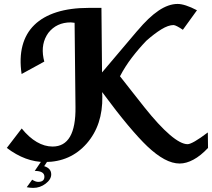

<svg xmlns="http://www.w3.org/2000/svg" viewBox="-20 -791 1049 950"><path d="M87.4 -155.3Q123.5 -110.8 162.1 -88.4Q200.7 -65.9 240.2 -65.9Q356 -65.9 353.5 -261.7L349.1 -678.2Q343.8 -678.7 337.9 -679.4Q332 -680.2 330.1 -680.2Q259.8 -680.2 219.2 -628.4Q181.2 -575.7 195.3 -502.9L199.2 -486.3L86.9 -424.8Q75.2 -503.9 91.3 -564.9Q107.4 -626 149.9 -667.5Q192.4 -709 260 -730.5Q327.6 -752 419.4 -752H481.9L484.9 -432.6L660.2 -639.6V-639.2Q715.3 -705.1 764.4 -738.3Q813.5 -771.5 858.9 -771.5Q876.5 -771.5 900.6 -763.7Q924.8 -755.9 954.6 -740.2L884.8 -643.6Q869.1 -654.3 856.9 -660.6Q844.7 -667 838.4 -667Q813 -667 778.3 -645.8Q743.7 -624.5 704.1 -589.4Q666.5 -550.3 632.8 -506.3Q599.1 -462.4 573.7 -413.6Q603 -375.5 634 -336.9Q665 -298.3 694.8 -259.8Q766.1 -170.4 820.3 -124Q874.5 -77.6 908.2 -77.6Q919.4 -77.6 944.6 -92Q969.7 -106.4 1008.3 -135.7L1009.3 -59.1Q972.7 -20 937 -1Q901.4 18.1 869.1 18.1Q833 18.1 793.2 -3.4Q753.4 -24.9 709 -66.9Q668.5 -105.5 613 -171.6Q557.6 -237.8 485.4 -335.4L486.3 -314Q488.8 -172.4 409.2 -81.1Q328.6 10.7 201.7 10.7Q106 10.7 13.7 -59.1ZM219.2 0 198.7 31.2Q233.4 42 233.4 71.8Q233.4 96.7 205.8 117.7Q178.2 138.7 144.5 138.7Q129.4 138.7 112.3 135.3L139.2 98.1Q155.8 108.9 168.5 108.9Q199.7 108.9 199.7 83.5Q199.7 54.7 151.9 54.7L189 0Z"/></svg>

Font: IranNastaliq
Style: Regular
Weight: 400
Designer: Hossein Zahedi
Version: Version 1.5